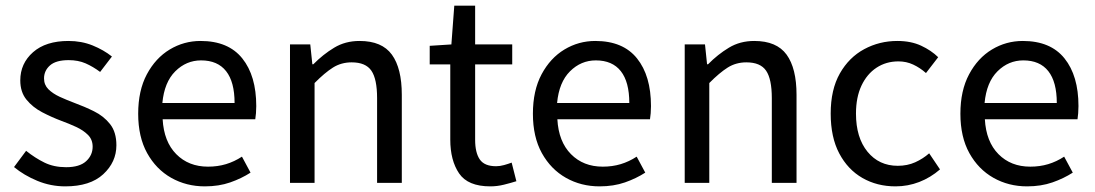

<svg xmlns="http://www.w3.org/2000/svg" viewBox="-20 -643 3849 675"><path d="M209.5 12.2Q158.2 12.2 111.1 -7.3Q64 -26.9 29.3 -55.7L71.8 -112.8Q103.5 -87.4 136.5 -71.3Q169.4 -55.2 212.4 -55.2Q259.8 -55.2 282.7 -76.2Q305.7 -97.2 305.7 -127.4Q305.7 -152.3 289.3 -168.7Q272.9 -185.1 247.6 -196.8Q222.2 -208.5 195.3 -218.3Q161.6 -231 128.4 -248.3Q95.2 -265.6 73.2 -292.5Q51.3 -319.3 51.3 -360.4Q51.3 -419.9 96.2 -459.5Q141.1 -499 220.7 -499Q266.6 -499 305.7 -483.2Q344.7 -467.3 373.5 -444.3L332 -390.1Q307.1 -408.7 281 -420.2Q254.9 -431.6 221.2 -431.6Q176.8 -431.6 155.8 -413.1Q134.8 -394.5 134.8 -367.2Q134.8 -344.7 150.1 -329.3Q165.5 -314 189.9 -302.7Q214.4 -291.5 241.7 -281.2Q276.4 -268.6 310.5 -251.7Q344.7 -234.9 366.9 -206.8Q389.2 -178.7 389.2 -132.3Q389.2 -73.2 343 -30.5Q296.9 12.2 209.5 12.2Z M700.2 12.2Q635.3 12.2 582 -17.8Q528.8 -47.9 497.3 -104.7Q465.8 -161.6 465.8 -243.2Q465.8 -324.7 496.3 -381.8Q526.9 -439 576.7 -469Q626.5 -499 685.1 -499Q782.7 -499 831.8 -437.7Q880.9 -376.5 880.9 -270Q880.9 -256.8 879.9 -244.9Q878.9 -232.9 877.4 -223.6H551.8Q556.2 -145 599.6 -101.1Q643.1 -57.1 711.4 -57.1Q745.1 -57.1 774.4 -65.9Q803.7 -74.7 830.6 -92.3L860.8 -36.1Q829.1 -15.6 789.3 -1.7Q749.5 12.2 700.2 12.2ZM550.8 -280.8H804.7Q804.7 -355 774.9 -392.8Q745.1 -430.7 687 -430.7Q634.8 -430.7 596.2 -392.3Q557.6 -354 550.8 -280.8Z M999.5 0V-486.8H1070.8L1078.1 -417H1081.5Q1115.7 -451.7 1154.8 -475.3Q1193.8 -499 1244.1 -499Q1322.8 -499 1357.7 -450.9Q1392.6 -402.8 1392.6 -309.6V0H1305.7V-297.9Q1305.7 -365.2 1285.6 -394.5Q1265.6 -423.8 1216.3 -423.8Q1179.7 -423.8 1150.6 -405.5Q1121.6 -387.2 1085.9 -351.1V0Z M1703.6 12.2Q1625 12.2 1594 -33.4Q1563 -79.1 1563 -152.3V-416.5H1490.7V-481.9L1566.9 -486.8L1577.1 -623H1650.4V-486.8H1780.8V-416.5H1650.4V-151.4Q1650.4 -106.4 1666.7 -82.5Q1683.1 -58.6 1724.1 -58.6Q1737.3 -58.6 1752.2 -62.7Q1767.1 -66.9 1778.8 -71.3L1795.4 -5.9Q1774.9 0.5 1751.5 6.3Q1728 12.2 1703.6 12.2Z M2087.9 12.2Q2022.9 12.2 1969.7 -17.8Q1916.5 -47.9 1885 -104.7Q1853.5 -161.6 1853.5 -243.2Q1853.5 -324.7 1884 -381.8Q1914.6 -439 1964.4 -469Q2014.2 -499 2072.8 -499Q2170.4 -499 2219.5 -437.7Q2268.6 -376.5 2268.6 -270Q2268.6 -256.8 2267.6 -244.9Q2266.6 -232.9 2265.1 -223.6H1939.5Q1943.8 -145 1987.3 -101.1Q2030.8 -57.1 2099.1 -57.1Q2132.8 -57.1 2162.1 -65.9Q2191.4 -74.7 2218.3 -92.3L2248.5 -36.1Q2216.8 -15.6 2177 -1.7Q2137.2 12.2 2087.9 12.2ZM1938.5 -280.8H2192.4Q2192.4 -355 2162.6 -392.8Q2132.8 -430.7 2074.7 -430.7Q2022.5 -430.7 1983.9 -392.3Q1945.3 -354 1938.5 -280.8Z M2387.2 0V-486.8H2458.5L2465.8 -417H2469.2Q2503.4 -451.7 2542.5 -475.3Q2581.5 -499 2631.8 -499Q2710.4 -499 2745.4 -450.9Q2780.3 -402.8 2780.3 -309.6V0H2693.4V-297.9Q2693.4 -365.2 2673.3 -394.5Q2653.3 -423.8 2604 -423.8Q2567.4 -423.8 2538.3 -405.5Q2509.3 -387.2 2473.6 -351.1V0Z M3128.4 12.2Q3063.5 12.2 3012 -17.3Q2960.4 -46.9 2930.4 -103.8Q2900.4 -160.6 2900.4 -243.7Q2900.4 -328.1 2932.6 -384.8Q2964.8 -441.4 3018.3 -470.2Q3071.8 -499 3134.8 -499Q3182.6 -499 3218.3 -482.4Q3253.9 -465.8 3278.3 -441.9L3235.4 -386.2Q3214.4 -404.8 3190.4 -416Q3166.5 -427.2 3138.7 -427.2Q3095.2 -427.2 3061.5 -405Q3027.8 -382.8 3008.5 -341.8Q2989.3 -300.8 2989.3 -243.7Q2989.3 -159.2 3029.8 -109.6Q3070.3 -60.1 3136.2 -60.1Q3169.9 -60.1 3197.5 -72.5Q3225.1 -85 3246.6 -104L3284.7 -47.4Q3251.5 -18.6 3211.7 -3.2Q3171.9 12.2 3128.4 12.2Z M3590.8 12.2Q3525.9 12.2 3472.7 -17.8Q3419.4 -47.9 3387.9 -104.7Q3356.4 -161.6 3356.4 -243.2Q3356.4 -324.7 3387 -381.8Q3417.5 -439 3467.3 -469Q3517.1 -499 3575.7 -499Q3673.3 -499 3722.4 -437.7Q3771.5 -376.5 3771.5 -270Q3771.5 -256.8 3770.5 -244.9Q3769.5 -232.9 3768.1 -223.6H3442.4Q3446.8 -145 3490.2 -101.1Q3533.7 -57.1 3602.1 -57.1Q3635.7 -57.1 3665 -65.9Q3694.3 -74.7 3721.2 -92.3L3751.5 -36.1Q3719.7 -15.6 3679.9 -1.7Q3640.1 12.2 3590.8 12.2ZM3441.4 -280.8H3695.3Q3695.3 -355 3665.5 -392.8Q3635.7 -430.7 3577.6 -430.7Q3525.4 -430.7 3486.8 -392.3Q3448.2 -354 3441.4 -280.8Z"/></svg>

Font: Varta Light Medium
Style: Regular
Weight: 500
Version: Version 1.004